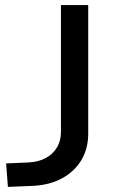

<svg xmlns="http://www.w3.org/2000/svg" viewBox="-20 -725 482 753"><path d="M11 8 4 -84 93 -88Q131 -90 159 -105Q187 -120 203 -146Q219 -172 219 -208V-705H326V-201Q326 -142 299 -97Q272 -52 223 -25.5Q174 1 108 4Z"/></svg>

Font: Nunito Sans 7pt SemiExpanded Medium
Style: Regular
Weight: 500
Width: 6
Designer: Vernon Adams
Foundry: Vernon Adams
Version: Version 3.101;gftools[0.9.27]